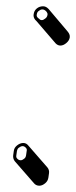

<svg xmlns="http://www.w3.org/2000/svg" viewBox="-20 -483 242 611"><path d="M97 -456C91 -451 88 -445 87 -437C86 -431 88 -425 92 -420L95 -417L96 -416L157 -345C161 -341 166 -338 172 -338C179 -338 185 -341 191 -346C197 -351 201 -357 202 -364C203 -371 200 -377 195 -383L135 -454L134 -455C129 -460 124 -463 117 -463C110 -463 103 -461 97 -456ZM105 108C112 108 118 105 124 100C130 95 133 89 134 82L136 68C137 61 135 55 131 50L70 -20C66 -25 61 -28 54 -28C47 -28 40 -25 34 -20C28 -15 25 -10 24 -3L22 11C21 18 23 25 27 30L88 100C92 105 98 108 105 108ZM46 27C41 27 38 25 35 22C32 19 31 16 32 11L34 -3C35 -7 36 -10 40 -13C44 -16 48 -18 52 -18C56 -18 59 -16 62 -13C65 -10 66 -7 65 -3L63 11C62 16 61 19 57 22C53 25 50 27 46 27ZM103 -448C107 -451 110 -453 115 -453C119 -453 123 -451 127 -447C131 -442 132 -439 131 -435C130 -430 128 -427 124 -424C120 -421 117 -419 113 -419C109 -419 106 -421 104 -424H103L102 -425C97 -429 96 -433 97 -437C98 -442 99 -445 103 -448Z"/></svg>

Font: AppleStorm
Style: ShdRgIta
Weight: 400
Foundry: Cannot Into Space Fonts
Version: Version 1.01